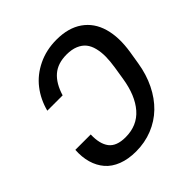

<svg xmlns="http://www.w3.org/2000/svg" viewBox="-194 -893 1059 1059"><g transform="rotate(-45 335.0 -363.5)"><path d="M44.7 -233.7H164.8Q162.3 -161.9 191.2 -124.3Q220.2 -86.6 289.8 -86.6Q381 -86.6 435.5 -149.3Q490.1 -212 507.8 -324.9L519.9 -400.6Q526.6 -443.5 527 -478.5Q527.3 -513.5 519.7 -544.2Q512.1 -574.9 495.6 -595.5Q479 -616.1 450.5 -628Q421.9 -639.9 382.5 -639.9Q313.2 -639.9 271.3 -603.7Q229.4 -567.5 207.7 -495.7H88.1Q106.5 -566.1 148.3 -619.9Q190 -673.7 255.5 -705.4Q321 -737.2 401.3 -737.2Q492.9 -737.2 552.6 -695.7Q612.2 -654.1 634.1 -578.3Q655.9 -502.5 639.6 -400.6L627.5 -326.3Q615.4 -250.4 584.7 -187.9Q554 -125.4 508.9 -81.7Q463.8 -38 403.9 -14Q344.1 9.9 275.6 9.9Q215.2 9.9 169 -8Q122.9 -25.9 94.8 -58.6Q66.8 -91.3 54 -135.7Q41.2 -180 44.7 -233.7Z"/></g></svg>

Font: Karasuma Gothic
Style: Medium Italic
Weight: 500
Italic angle: 9.39998°
Designer: Rasmus Andersson / Ryoko Nishizuka
Foundry: Genbu
Version: Version 1.00